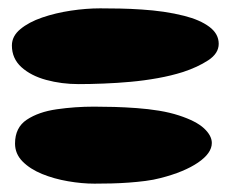

<svg xmlns="http://www.w3.org/2000/svg" viewBox="-20 -539 578 460"><path d="M168.5 -337.5Q127.5 -337.5 90.8 -347.5Q54 -357.5 31.2 -378.2Q8.5 -399 8.5 -430Q8.5 -452.5 28.8 -469.2Q49 -486 81 -497Q113 -508 149.8 -513.5Q186.5 -519 220 -519Q242.5 -519 267.8 -518.5Q293 -518 319.5 -516.2Q346 -514.5 372 -510.8Q398 -507 421.5 -501Q459 -491.5 481.5 -474.8Q504 -458 504 -434Q504 -411 478.8 -394.5Q453.5 -378 418.5 -366.5Q390 -357.5 358 -351.8Q326 -346 293 -343Q260 -340 228.2 -338.8Q196.5 -337.5 168.5 -337.5ZM206.5 -99Q176 -99 142.8 -104.8Q109.5 -110.5 80.8 -122.2Q52 -134 34 -152.2Q16 -170.5 16 -195Q16 -233.5 44.2 -252.2Q72.5 -271 116 -277.2Q159.5 -283.5 205 -283.5Q228 -283.5 254.2 -282.8Q280.5 -282 307.8 -280Q335 -278 361 -273.8Q387 -269.5 408.5 -262.5Q450 -249 468.8 -231.5Q487.5 -214 487.5 -196.5Q487.5 -172 454.5 -149.5Q421.5 -127 365 -112.5Q348 -108 328.5 -105.5Q309 -103 288.2 -101.5Q267.5 -100 246.8 -99.5Q226 -99 206.5 -99Z"/></svg>

Font: Gluten Thin Black
Style: Regular
Weight: 900
Version: Version 1.300